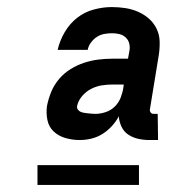

<svg xmlns="http://www.w3.org/2000/svg" viewBox="-20 -713 540 543"><path d="M206 -317H205Q185 -317 165.5 -322.5Q146 -328 132 -341Q118 -354 114 -374Q110 -394 113 -414Q117 -434 125 -453.5Q133 -473 147 -489.5Q161 -506 179.5 -517.5Q198 -529 218 -535.5Q238 -542 258 -544.5Q278 -547 298 -547H342L346 -569Q348 -580 345.5 -590Q343 -600 335.5 -607Q328 -614 318 -616.5Q308 -619 297 -619Q286 -619 275 -617Q264 -615 254.5 -609Q245 -603 237.5 -593Q230 -583 228 -572H143Q149 -598 163 -622Q177 -646 198 -662.5Q219 -679 245 -686Q271 -693 296 -693Q316 -693 335 -690Q354 -687 371 -679.5Q388 -672 401.5 -660Q415 -648 423 -631.5Q431 -615 431.5 -595.5Q432 -576 429 -557L404 -404Q403 -399 406 -395Q409 -391 414 -391H426L427 -317H402Q386 -317 370.5 -320.5Q355 -324 342.5 -332.5Q330 -341 323.5 -355Q317 -369 316 -384Q308 -369 296 -356Q284 -343 269.5 -334Q255 -325 238.5 -321Q222 -317 206 -317ZM250 -391Q264 -391 279 -396Q294 -401 305 -412Q316 -423 321.5 -437.5Q327 -452 329 -466L330 -474H299Q283 -474 267.5 -471.5Q252 -469 237.5 -461.5Q223 -454 212 -441Q201 -428 198 -413Q197 -408 200 -403.5Q203 -399 207.5 -397Q212 -395 217.5 -394Q223 -393 228.5 -392.5Q234 -392 239 -391.5Q244 -391 250 -391ZM86 -190V-246H373V-190Z"/></svg>

Font: Iosevka SS18 Semibold
Style: Italic
Weight: 600
Italic angle: -9°
Monospace: yes
Designer: Belleve Invis
Foundry: Belleve Invis
Version: Version 25.1.1; ttfautohint (v1.8.4)